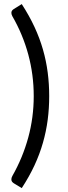

<svg xmlns="http://www.w3.org/2000/svg" viewBox="-20 -796 340 962"><path d="M149 -314.5Q149 -421.5 121.8 -522.5Q94.5 -623.5 42 -714.5Q37 -724 37 -731.5Q37 -738.5 40.5 -743Q44 -747.5 49.5 -751L89 -775.5Q126.5 -717.5 152.8 -661Q179 -604.5 195.2 -547.8Q211.5 -491 219 -433Q226.5 -375 226.5 -314.5Q226.5 -253.5 219 -195.8Q211.5 -138 195.2 -81Q179 -24 152.8 32.5Q126.5 89 89 146.5L49.5 122.5Q44 119 40.5 114.5Q37 110 37 103Q37 99 38 95Q39 91 42 85.5Q94 -6 121.5 -106.8Q149 -207.5 149 -314.5Z"/></svg>

Font: 8514790e538f44c2 - subset of Lato
Style: Regular
Weight: 400
Version: Version 1.104; Western+Polish opensource